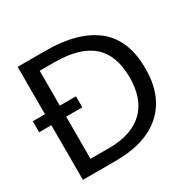

<svg xmlns="http://www.w3.org/2000/svg" viewBox="-155 -879 1061 1046"><g transform="rotate(-30 376.0 -355.5)"><path d="M273.9 -343.8V-413.1H2.4V-343.8ZM285.6 0C412.1 0 509.3 -30.8 576.7 -92.3C644 -153.8 677.7 -241.2 677.7 -354.5C677.7 -475.6 641.6 -565.4 568.8 -623.5C496.1 -681.6 391.1 -710.9 253.9 -710.9H79.1V0ZM172.4 -632.3H262.7C477.1 -632.3 579.1 -543.9 579.1 -354.5C579.1 -178.7 480.5 -78.6 290.5 -78.6H172.4Z"/></g></svg>

Font: Ride
Style: Regular
Weight: 400
Version: Version 3.000